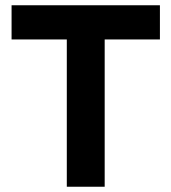

<svg xmlns="http://www.w3.org/2000/svg" viewBox="-20 -710 652 730"><path d="M24 -560V-690H588V-560H378V0H234V-560Z"/></svg>

Font: Oxanium ExtraLight
Style: Bold
Weight: 700
Version: Version 2.000